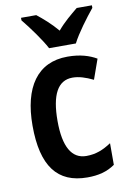

<svg xmlns="http://www.w3.org/2000/svg" viewBox="-87 -885 590 883"><g transform="rotate(-10 207.5 -444.0)"><path d="M178 -672H303C325 -716 374 -781 406 -820V-832H335C304 -806 272 -781 240 -743C210 -779 173 -811 146 -832H75V-820C108 -780 156 -714 178 -672ZM249 -56C300 -56 341 -66 378 -92V-193C340 -168 306 -154 261 -154C193 -154 158 -215 158 -335C158 -457 191 -520 260 -520C290 -520 321 -510 356 -493L389 -586C356 -605 314 -619 254 -619C113 -619 41 -513 41 -334C41 -145 109 -56 249 -56Z"/></g></svg>

Font: Noto Sans Malayalam UI Condensed SemiBold
Style: Regular
Weight: 600
Width: 3
Designer: Jelle Bosma - Monotype Design Team
Foundry: Monotype Imaging Inc.
Version: Version 2.104